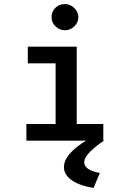

<svg xmlns="http://www.w3.org/2000/svg" viewBox="-20 -693 640 946"><path d="M110 0V-82H254V-381H117V-463H358V-82H489V0ZM300 -544Q273 -544 253.5 -563Q234 -582 234 -608Q234 -636 253 -654.5Q272 -673 300 -673Q326 -673 346 -653.5Q366 -634 366 -608Q366 -582 346 -563Q326 -544 300 -544ZM472 159 441 233Q369 221 332 194Q295 167 295 130Q295 92 336 51.5Q377 11 449 -25L492 0Q449 29 422 56.5Q395 84 395 107Q395 126 415 139.5Q435 153 472 159Z"/></svg>

Font: Inconsolata Expanded SemiBold
Style: Regular
Weight: 600
Width: 7
Monospace: yes
Designer: Raph Levien, Cyreal, Brenton Simpson
Foundry: Raph Levien, Cyreal, Google
Version: Version 3.001; ttfautohint (v1.8.2.53-6de2)